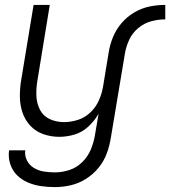

<svg xmlns="http://www.w3.org/2000/svg" viewBox="-20 -550 694 783"><path d="M204 213Q236 213 268.5 205.5Q301 198 330.5 179.5Q360 161 382 134Q404 107 415.5 75.5Q427 44 432 12L490 -335Q495 -363 508 -390Q521 -417 545 -436.5Q569 -456 597.5 -463.5Q626 -471 654 -471V-530Q622 -530 590 -523.5Q558 -517 528 -499.5Q498 -482 475.5 -455.5Q453 -429 440.5 -398Q428 -367 423 -335L400 -195Q395 -167 383 -140Q371 -113 348.5 -91.5Q326 -70 297.5 -61Q269 -52 241 -52Q210 -52 183.5 -64Q157 -76 143.5 -101.5Q130 -127 128.5 -157Q127 -187 132 -218L183 -530H117L67 -227Q61 -193 61 -158.5Q61 -124 71 -93Q81 -62 103 -38Q125 -14 156.5 -3Q188 8 222 8Q253 8 284.5 -1.5Q316 -11 341 -34.5Q366 -58 382 -86L367 2Q362 32 350 60.5Q338 89 315 111.5Q292 134 262.5 143.5Q233 153 204 153Q181 153 159 149.5Q137 146 118.5 135Q100 124 90 104.5Q80 85 83 63H17Q13 91 21.5 118Q30 145 49 164Q68 183 93.5 194Q119 205 147 209Q175 213 204 213Z"/></svg>

Font: Iosevka Sparkle Light
Style: Italic
Weight: 300
Italic angle: -9°
Designer: Belleve Invis
Foundry: Belleve Invis
Version: Version 4.5.0; ttfautohint (v1.8.3)